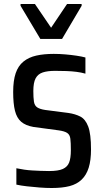

<svg xmlns="http://www.w3.org/2000/svg" viewBox="-20 -857 520 962"><path d="M239 85Q210 85 178 82.5Q146 80 115 76.5Q84 73 62 68V-14Q81 -10 101.5 -7Q122 -4 141.5 -3Q161 -2 182.5 -1Q204 0 226 0Q272 0 295 -10.5Q318 -21 326.5 -43Q335 -65 335 -104Q335 -142 332.5 -162Q330 -182 316.5 -191Q303 -200 273 -204L147 -221Q108 -228 86 -247Q64 -266 55 -302Q46 -338 46 -396Q46 -453 58.5 -490Q71 -527 97.5 -548.5Q124 -570 162 -578.5Q200 -587 249 -587Q278 -587 307 -584.5Q336 -582 363 -578Q390 -574 408 -569V-488Q387 -494 363.5 -497Q340 -500 313 -501Q286 -502 256 -502Q218 -502 194 -494Q170 -486 158.5 -464.5Q147 -443 147 -401Q147 -368 150 -348Q153 -328 166.5 -319Q180 -310 207 -306L323 -291Q357 -286 382.5 -273Q408 -260 422 -223Q436 -186 436 -108Q436 -54 424.5 -17Q413 20 389 43Q365 66 328.5 75.5Q292 85 239 85ZM182 -662 83 -828V-837H155L236 -718L316 -837H389V-828L291 -662Z"/></svg>

Font: Farlight84_Sys_V01
Style: Regular
Weight: 400
Designer: Ryoko NISHIZUKA  (kana, bopomofo & ideographs); Paul D. Hunt (Latin, Greek & Cyrillic); Sandoll Communications , Soo-you
Foundry: Adobe
Version: Version 2.004;October 29, 2024;FontCreator 14.0.0.2814 64-bi